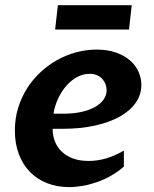

<svg xmlns="http://www.w3.org/2000/svg" viewBox="-20 -721 600 750"><path d="M250 9.8Q203.1 9.8 164.3 -5.4Q125.5 -20.5 97.4 -49.1Q69.3 -77.6 53.7 -118.7Q38.1 -159.7 38.1 -210.9Q38.1 -257.3 50.5 -298.6Q63 -339.8 85.2 -375Q107.4 -410.2 137.7 -438.5Q168 -466.8 203.4 -486.6Q238.8 -506.3 278.1 -516.8Q317.4 -527.3 357.4 -527.3Q400.9 -527.3 433.6 -515.6Q466.3 -503.9 488.3 -484.6Q510.3 -465.3 521.2 -440.4Q532.2 -415.5 532.2 -389.2Q532.2 -352.1 511 -320.8Q489.7 -289.6 449.7 -266.6Q409.7 -243.7 352.1 -230.7Q294.4 -217.8 222.2 -217.8H185.5Q185.5 -191.4 194.6 -168.5Q203.6 -145.5 221.2 -128.7Q238.8 -111.8 264.9 -102.1Q291 -92.3 325.7 -92.3Q360.8 -92.3 394.8 -102.3Q428.7 -112.3 463.9 -132.8V-70.3Q440.4 -49.8 413.8 -34.7Q387.2 -19.5 359.4 -9.8Q331.5 0 303.7 4.9Q275.9 9.8 250 9.8ZM330.1 -432.6Q304.2 -432.6 281 -419.9Q257.8 -407.2 239 -385.7Q220.2 -364.3 207 -335.9Q193.8 -307.6 189 -276.9H228Q265.1 -276.9 296.1 -283.4Q327.1 -290 349.6 -302.2Q372.1 -314.5 384.3 -331.5Q396.5 -348.6 396.5 -369.1Q396.5 -379.9 392.6 -391.1Q388.7 -402.3 380.6 -411.6Q372.6 -420.9 359.9 -426.8Q347.2 -432.6 330.1 -432.6ZM206.1 -700.7H494.6L483.9 -605.5H195.3Z"/></svg>

Font: Proza Libre
Style: SemiBold Italic
Weight: 600
Designer: Jasper de Waard
Foundry: Jasper de Waard
Version: Version 1.000; ttfautohint (v1.4.1.8-43bc)